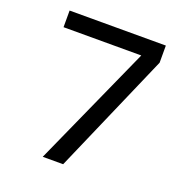

<svg xmlns="http://www.w3.org/2000/svg" viewBox="-124 -780 827 885"><g transform="rotate(20 290.0 -338.0)"><path d="M282.2 0H182.1L449.2 -594.2H67.9V-675.8H540V-591.8Z"/></g></svg>

Font: Lorenzo Sans
Style: Regular
Weight: 400
Foundry: Intel Corporation
Version: Version 1.00; ttfautohint (v1.5)